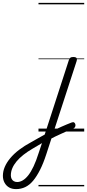

<svg xmlns="http://www.w3.org/2000/svg" viewBox="-266 -909 602 1327"><path d="M81 3Q102 -7 121.5 -16Q141 -25 159.5 -33.5Q178 -42 195.5 -49Q213 -56 228 -62Q240 -67 246.5 -62.5Q253 -58 255 -49Q257 -40 253 -32Q249 -24 240 -20Q220 -13 199 -3.5Q178 6 157 15.5Q136 25 114 35.5Q92 46 70 58ZM-155 398Q-183 398 -203 386.5Q-223 375 -234.5 354Q-246 333 -246 306Q-246 275 -233 244.5Q-220 214 -195 184Q-170 154 -134 126.5Q-98 99 -53 75Q-30 61 -5.5 48Q19 35 43 21L210 -494Q214 -506 220.5 -510.5Q227 -515 240 -515Q258 -515 263 -508Q268 -501 264 -488L54 157Q34 219 11 264.5Q-12 310 -37 340Q-62 370 -91.5 384Q-121 398 -155 398ZM-147 349Q-128 349 -108.5 337.5Q-89 326 -70.5 302.5Q-52 279 -34 241Q-16 203 1 149L24 80Q7 90 -8.5 99.5Q-24 109 -40 118Q-76 139 -104 161Q-132 183 -151.5 206.5Q-171 230 -181 254Q-191 278 -191 303Q-191 316 -186 326.5Q-181 337 -171 343Q-161 349 -147 349ZM0 369H316V379H0ZM0 -20H316V0H0ZM0 -505H316V-500H0ZM0 -889H316V-879H0Z"/></svg>

Font: Playwrite HR Guides
Style: Regular
Weight: 400
Designer: Veronika Burian, José Scaglione
Foundry: TypeTogether
Version: Version 1.003